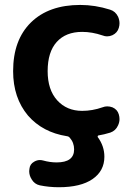

<svg xmlns="http://www.w3.org/2000/svg" viewBox="-20 -577 578 793"><path d="M403.3 -133.8Q413.1 -137.7 422.9 -137.7Q433.6 -137.7 444.3 -133.8Q464.8 -125 470.7 -104.5Q473.6 -94.7 473.6 -85Q473.6 -72.3 467.8 -59.6Q458 -37.1 435.5 -29.3Q410.2 -21.5 386.7 -17.6Q384.8 -17.6 383.8 -15.1Q382.8 -12.7 383.8 -10.7Q411.1 26.4 411.1 70.3Q411.1 128.9 362.3 162.6Q313.5 196.3 222.7 196.3Q182.6 196.3 144.5 188.5Q122.1 183.6 110.4 163.1Q100.6 147.5 100.6 129.9Q100.6 125 101.6 120.1Q103.5 100.6 121.1 90.8Q132.8 84 144.5 84Q151.4 84 158.2 85.9Q186.5 93.8 213.9 93.8Q286.1 93.8 286.1 40Q286.1 11.7 267.6 -8.8Q263.7 -13.7 255.9 -14.6Q156.2 -30.3 95.7 -99.6Q34.2 -172.9 34.2 -283.2Q34.2 -412.1 107.9 -484.4Q181.6 -556.6 311.5 -556.6Q373 -556.6 434.6 -537.1Q457 -530.3 467.8 -507.8Q473.6 -494.1 473.6 -480.5Q473.6 -471.7 470.7 -461.9Q464.8 -441.4 444.3 -431.6Q433.6 -426.8 421.9 -426.8Q413.1 -426.8 403.3 -430.7Q360.4 -445.3 319.3 -445.3Q252 -445.3 214.4 -403.8Q176.8 -362.3 176.8 -283.2Q176.8 -206.1 216.3 -162.6Q255.9 -119.1 319.3 -119.1Q361.3 -119.1 403.3 -133.8Z"/></svg>

Font: Gen Jyuu Gothic Bold
Style: Bold
Weight: 700
Designer: [Source Han Sans]
Ryoko NISHIZUKA  (kana & ideographs); Paul D. Hunt (Latin, Greek & Cyrillic); Wenlong ZHANG  (bopomofo
Version: Version 1.002.20150607